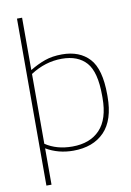

<svg xmlns="http://www.w3.org/2000/svg" viewBox="-99 -788 708 1035"><g transform="rotate(-10 255.5 -270.0)"><path d="M69 -727H97V-441H98Q139 -466 180 -480.5Q221 -495 274 -495Q370 -495 423.5 -437Q477 -379 477 -239V-229Q477 -100 415.5 -36.5Q354 27 245 27Q163 27 97 -12V187H69ZM449 -226V-239Q449 -368 403 -420Q357 -472 269 -472Q178 -472 97 -419V-37Q158 4 244 4Q341 4 395 -53Q449 -110 449 -226Z"/></g></svg>

Font: LINE Seed Sans KR Thin
Style: Regular
Weight: 250
Designer: LINE BX Design & Sandoll Inc & Dalton Maag Ltd
Foundry: Sandoll Inc.
Version: Version 1.000